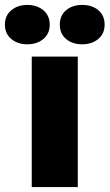

<svg xmlns="http://www.w3.org/2000/svg" viewBox="-79 -760 445 780"><path d="M50 0V-530H237V0ZM32 -580Q-7 -580 -33 -601.5Q-59 -623 -59 -660Q-59 -697 -33 -718.5Q-7 -740 32 -740Q71 -740 97 -718.5Q123 -697 123 -660Q123 -623 97 -601.5Q71 -580 32 -580ZM255 -580Q215 -580 189.5 -601.5Q164 -623 164 -660Q164 -697 189.5 -718.5Q215 -740 255 -740Q295 -740 320.5 -718.5Q346 -697 346 -660Q346 -623 320 -601.5Q294 -580 255 -580Z"/></svg>

Font: Golos Text ExtraBold
Style: Regular
Weight: 800
Designer: A.Korolkova, Vitaly Kuzmin
Foundry: ParaType Ltd
Version: Version 2.004